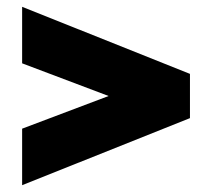

<svg xmlns="http://www.w3.org/2000/svg" viewBox="-20 -617 620 564"><path d="M45 -431 299 -335 45 -239V-73L538 -270V-400L45 -597Z"/></svg>

Font: MV Cash Black
Style: Regular
Weight: 900
Designer: Rodrigo Fuenzalida
Foundry: fragTYPE
Version: Version 1.100;Glyphs 3.1.2 (3151)